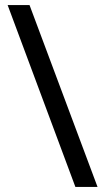

<svg xmlns="http://www.w3.org/2000/svg" viewBox="-20 -734 412 754"><path d="M96 -714 363 0H276L10 -714Z"/></svg>

Font: Noto Sans Inscriptional Pahlavi
Style: Regular
Weight: 400
Designer: Monotype Design Team
Foundry: Monotype Imaging Inc.
Version: Version 2.003; ttfautohint (v1.8.4.7-5d5b)